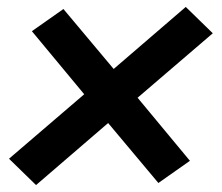

<svg xmlns="http://www.w3.org/2000/svg" viewBox="-20 -617 640 554"><path d="M84 -83 6 -159 223 -345 72 -527 163 -591 308 -418 516 -597 594 -521 377 -335 528 -153 437 -89 292 -262Z"/></svg>

Font: Iosevka Curly Extended
Style: Bold Italic
Weight: 700
Width: 7
Italic angle: -9°
Monospace: yes
Designer: Belleve Invis
Foundry: Belleve Invis
Version: Version 11.1.0; ttfautohint (v1.8.3)